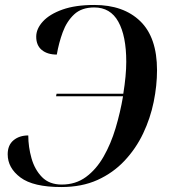

<svg xmlns="http://www.w3.org/2000/svg" viewBox="-20 -744 687 774"><path d="M227 10Q114 10 62.5 -28.5Q11 -67 11 -122Q11 -159 34.5 -178.5Q58 -198 94 -198Q94 -152 107 -106Q120 -60 149.5 -30Q179 0 229 0Q285 0 326.5 -30.5Q368 -61 397.5 -112.5Q427 -164 446 -227.5Q465 -291 476 -356H206L208 -366H477Q489 -440 489 -495Q489 -599 457 -656.5Q425 -714 360 -714Q309 -714 279 -686Q249 -658 233 -614.5Q217 -571 209 -524Q171 -524 148.5 -542.5Q126 -561 126 -596Q126 -628 153 -657.5Q180 -687 232 -705.5Q284 -724 360 -724Q478 -724 545.5 -658.5Q613 -593 613 -461Q613 -399 599.5 -333Q586 -267 557 -206Q528 -145 482 -96Q436 -47 373 -18.5Q310 10 227 10Z"/></svg>

Font: Noto Serif Display Medium
Style: Italic
Weight: 500
Italic angle: -12°
Designer: Monotype Design Team
Foundry: Monotype Imaging Inc.
Version: Version 2.009